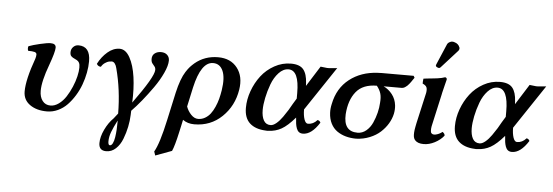

<svg xmlns="http://www.w3.org/2000/svg" viewBox="-55 -855 3639 1264"><g transform="rotate(5 1764.5 -222.5)"><path d="M516.1 -342.8Q516.1 -307.1 508.5 -267.3Q501 -227.5 486.6 -188.2Q472.2 -148.9 450.2 -113.3Q428.2 -77.6 401.6 -50Q375 -22.5 340.3 -6.3Q305.7 9.8 268.1 9.8Q199.2 9.8 155 -21.7Q110.8 -53.2 110.8 -108.9Q110.8 -187 162.1 -329.1Q167 -344.2 167 -356.9Q167 -368.7 153.8 -373Q138.7 -377 110.8 -377Q107.9 -382.3 107.4 -391.4Q106.9 -400.4 109.9 -407.2Q136.7 -417.5 184.6 -428.7Q232.4 -439.9 253.9 -439.9Q289.1 -439.9 289.1 -413.1Q289.1 -384.8 256.8 -295.9Q215.8 -185.5 215.8 -122.1Q215.8 -81.1 235.1 -55.9Q254.4 -30.8 288.1 -30.8Q315.9 -30.8 343 -50.5Q370.1 -70.3 389.9 -101.1Q409.7 -131.8 425 -168Q440.4 -204.1 448.2 -237.8Q456.1 -271.5 456.1 -295.9Q456.1 -317.4 451.2 -326.2Q446.8 -339.4 424.8 -349.1Q404.3 -357.9 397 -366.2Q389.2 -374 389.2 -392.1Q389.2 -413.1 403.6 -427.5Q418 -441.9 438 -441.9Q516.1 -441.9 516.1 -342.8Z M689 170.9Q689 195.8 700.7 195.8Q711.4 195.8 719.2 180.4Q727.1 165 731 139.4Q734.9 113.8 736.3 89.1Q737.8 64.5 737.8 38.1V28.8Q713.4 75.7 701.2 108.2Q689 140.6 689 170.9ZM630.9 187Q630.9 146 654.1 97.4Q677.2 48.8 710 17.1L736.8 -17.1Q735.8 -173.3 698.7 -313Q694.8 -331.1 686 -343Q677.2 -355 665 -355Q656.7 -355 646.5 -352.8Q636.2 -350.6 621.1 -340.6Q606 -330.6 596.7 -314Q577.6 -314 568.8 -331.1Q592.8 -378.4 630.4 -410.6Q668 -442.9 710 -442.9Q750 -442.9 777.6 -393.1Q805.2 -343.3 816.2 -265.6Q827.1 -188 822.8 -97.2Q955.1 -279.3 955.1 -324.2Q955.1 -338.9 947.5 -347.4Q939.9 -356 932.4 -366.2Q924.8 -376.5 924.8 -395Q924.8 -418.9 941.7 -431.9Q958.5 -444.8 982.9 -444.8Q1009.3 -444.8 1024.2 -430.4Q1039.1 -416 1039.1 -394Q1039.1 -360.8 1016.1 -311Q993.2 -261.2 957.8 -211.2Q922.4 -161.1 887.2 -117.9Q852.1 -74.7 820.8 -43L819.8 -15.1Q818.4 23.4 810.1 64Q801.8 104.5 786.1 145Q770.5 185.5 742.9 211.2Q715.3 236.8 679.7 236.8Q630.9 236.8 630.9 187Z M1402.8 -229Q1416 -312.5 1396.2 -357.7Q1376.5 -402.8 1331.1 -402.8Q1251.5 -402.8 1212.9 -231L1185.1 -103Q1195.3 -73.7 1217 -50.8Q1238.8 -27.8 1263.7 -27.8Q1288.1 -27.8 1309.1 -39.8Q1330.1 -51.8 1345 -71.3Q1359.9 -90.8 1371.8 -117.7Q1383.8 -144.5 1390.9 -171.6Q1397.9 -198.7 1402.8 -229ZM1111.8 196.8 1003.9 236.8 995.1 210.9Q1027.8 155.3 1062 -2.9L1102.1 -186Q1112.8 -233.4 1126 -269.3Q1139.2 -305.2 1154.3 -328.4Q1169.4 -351.6 1180.4 -363.5Q1191.4 -375.5 1207 -389.2Q1272 -443.8 1360.8 -443.8Q1443.4 -443.8 1487.3 -387.5Q1531.2 -331.1 1517.1 -243.2Q1500 -134.8 1424.8 -62.5Q1349.6 9.8 1241.7 9.8Q1197.3 9.8 1166 -13.2Q1163.6 -1.5 1157 28.6Q1150.4 58.6 1147.9 69.8Q1127.4 163.1 1111.8 196.8Z M1876.5 -180.2 1899.4 -217.8V-253.9Q1899.4 -404.8 1829.6 -404.8Q1794.4 -404.8 1764.9 -373Q1735.4 -341.3 1718.3 -295.2Q1701.2 -249 1691.9 -203.4Q1682.6 -157.7 1682.6 -124Q1682.6 -80.6 1697.3 -54.7Q1711.9 -28.8 1742.7 -28.8Q1759.8 -28.8 1780.5 -45.9Q1801.3 -63 1820.8 -90.8Q1840.3 -118.7 1852.8 -138.9Q1865.2 -159.2 1876.5 -180.2ZM1951.7 -324.2 1952.6 -306.2 2037.6 -440.9Q2074.2 -436 2080.6 -436H2094.2Q2099.1 -435.5 2147.5 -440.9L1953.6 -150.9Q1953.6 -111.8 1962.6 -85.4Q1971.7 -59.1 1987.3 -59.1Q2022 -59.1 2048.3 -88.9Q2063 -86.9 2068.4 -73.2Q2016.6 8.8 1959.5 8.8Q1943.8 8.8 1933.6 1.2Q1923.3 -6.3 1917.7 -21.5Q1912.1 -36.6 1909.9 -52.7Q1907.7 -68.8 1906.2 -92.8Q1856.9 -35.6 1817.9 -13.7Q1778.8 8.3 1732.4 9.8Q1723.6 11.2 1713.4 9.8Q1645.5 6.8 1608.4 -27.1Q1571.3 -61 1571.3 -127.9Q1571.3 -183.6 1591.6 -239.7Q1611.8 -295.9 1646.7 -341.3Q1681.6 -386.7 1733.2 -415.3Q1784.7 -443.8 1842.3 -443.8Q1899.9 -443.8 1924.3 -414.3Q1948.7 -384.8 1951.7 -324.2Z M2317.4 -28.8Q2349.1 -28.8 2374.8 -50.3Q2400.4 -71.8 2415.3 -105Q2430.2 -138.2 2438.5 -172.1Q2446.8 -206.1 2448.2 -236.8Q2451.7 -273.4 2444.6 -298.3Q2437.5 -323.2 2417.5 -348.1Q2325.7 -348.1 2280.8 -292.7Q2235.8 -237.3 2229.5 -143.1Q2223.6 -28.8 2317.4 -28.8ZM2579.1 -348.1H2462.4Q2496.1 -332 2519.8 -301.5Q2543.5 -271 2548.3 -230Q2551.3 -203.6 2545.4 -173.8Q2538.1 -140.1 2519.3 -108.6Q2500.5 -77.1 2471.7 -50.8Q2442.9 -24.4 2401.4 -7.6Q2359.9 9.3 2312.5 11.2Q2274.9 11.2 2242.7 2.2Q2210.4 -6.8 2184.8 -24.9Q2159.2 -43 2143.8 -73.2Q2128.4 -103.5 2126.5 -143.1Q2125 -171.9 2132.3 -203.1Q2153.3 -308.1 2229.7 -367.9Q2306.2 -427.7 2415.5 -433.1Q2424.3 -434.1 2442.4 -434.1H2653.3L2660.2 -421.9Q2658.2 -419.4 2650.1 -407.5Q2642.1 -395.5 2639.4 -391.8Q2636.7 -388.2 2629.4 -378.9Q2622.1 -369.6 2617.7 -366Q2613.3 -362.3 2606.4 -357.2Q2599.6 -352.1 2593 -350.1Q2586.4 -348.1 2579.1 -348.1Z M2802.7 -126Q2795.4 -96.7 2798.8 -76.2Q2800.8 -67.4 2805.2 -65.9Q2812 -59.1 2828.1 -61Q2854 -65.9 2875 -83Q2891.1 -71.8 2890.1 -59.1Q2867.2 -30.3 2830.3 -11.2Q2793.5 7.8 2757.8 7.8Q2717.8 7.8 2700.2 -12.2Q2693.4 -19 2689.9 -33.2Q2685.5 -58.1 2693.8 -100.1Q2697.3 -114.3 2698.7 -125L2739.7 -306.2Q2740.7 -310.1 2742.4 -318.1Q2744.1 -326.2 2745.1 -330.1Q2749 -354.5 2743.2 -366.9Q2737.3 -379.4 2716.8 -388.2Q2715.8 -396 2718.8 -420.9Q2722.2 -421.4 2729.2 -422.4Q2736.3 -423.3 2739.7 -423.8Q2751 -424.8 2775.6 -427.5Q2800.3 -430.2 2809.1 -431.2Q2841.3 -435.5 2860.8 -442.9Q2873.5 -439.9 2872.1 -428.2Q2871.6 -424.8 2863.3 -393.6Q2855 -362.3 2850.1 -339.8Q2849.6 -335.9 2848.1 -329.6Q2846.7 -323.2 2846.2 -320.8ZM2876 -678.2Q2888.2 -683.6 2904.8 -676.8Q2915.5 -673.8 2924.3 -665.8Q2933.1 -657.7 2936 -647.9Q2939.5 -643.1 2938 -639.2Q2938 -629.9 2932.1 -624L2827.1 -507.8Q2821.3 -500 2814.9 -500Q2808.6 -500 2800.8 -504.4Q2793 -508.8 2793 -513.2V-514.2Q2793 -514.6 2793.5 -515.6Q2793.9 -516.6 2793.9 -517.1Q2793.9 -518.1 2794.4 -519.5Q2794.9 -521 2794.9 -522Q2796.9 -525.9 2797.9 -528.8L2854 -660.2Q2859.4 -671.9 2876 -678.2Z M3257.8 -180.2 3280.8 -217.8V-253.9Q3280.8 -404.8 3210.9 -404.8Q3175.8 -404.8 3146.2 -373Q3116.7 -341.3 3099.6 -295.2Q3082.5 -249 3073.2 -203.4Q3064 -157.7 3064 -124Q3064 -80.6 3078.6 -54.7Q3093.3 -28.8 3124 -28.8Q3141.1 -28.8 3161.9 -45.9Q3182.6 -63 3202.1 -90.8Q3221.7 -118.7 3234.1 -138.9Q3246.6 -159.2 3257.8 -180.2ZM3333 -324.2 3334 -306.2 3418.9 -440.9Q3455.6 -436 3461.9 -436H3475.6Q3480.5 -435.5 3528.8 -440.9L3335 -150.9Q3335 -111.8 3344 -85.4Q3353 -59.1 3368.7 -59.1Q3403.3 -59.1 3429.7 -88.9Q3444.3 -86.9 3449.7 -73.2Q3397.9 8.8 3340.8 8.8Q3325.2 8.8 3314.9 1.2Q3304.7 -6.3 3299.1 -21.5Q3293.5 -36.6 3291.3 -52.7Q3289.1 -68.8 3287.6 -92.8Q3238.3 -35.6 3199.2 -13.7Q3160.2 8.3 3113.8 9.8Q3105 11.2 3094.7 9.8Q3026.9 6.8 2989.7 -27.1Q2952.6 -61 2952.6 -127.9Q2952.6 -183.6 2972.9 -239.7Q2993.2 -295.9 3028.1 -341.3Q3063 -386.7 3114.5 -415.3Q3166 -443.8 3223.6 -443.8Q3281.2 -443.8 3305.7 -414.3Q3330.1 -384.8 3333 -324.2Z"/></g></svg>

Font: Common Serif SemiBold
Style: Italic
Weight: 600
Italic angle: -12°
Designer: Philipp H. Poll, Khaled Hosny
Foundry: Stefan Peev, Context Ltd.
Version: Version 1.026